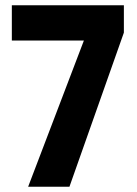

<svg xmlns="http://www.w3.org/2000/svg" viewBox="-20 -803 522 730"><path d="M87 -93 299 -649H25V-783H451V-679L244 -93Z"/></svg>

Font: Noto Sans Kannada UI ExtraCondensed ExtraBold
Style: Regular
Weight: 800
Width: 2
Designer: Jelle Bosma - Monotype Design Team
Foundry: Monotype Imaging Inc.
Version: Version 2.005; ttfautohint (v1.8.4.7-5d5b)